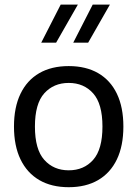

<svg xmlns="http://www.w3.org/2000/svg" viewBox="-20 -798 589 824"><path d="M274.9 -442.1Q339.6 -442.1 379.6 -397.5Q419.7 -352.8 419.7 -254.9Q419.7 -157 379.9 -112.1Q340.1 -67.1 274.9 -67.1Q210 -67.1 169.9 -112.1Q129.9 -157 129.9 -254.9Q129.9 -352.8 170 -397.5Q210.2 -442.1 274.9 -442.1ZM274.9 -514.4Q200.9 -514.4 148.4 -484Q95.9 -453.6 68 -395.6Q40 -337.6 40 -254.9Q40 -172.1 68.1 -113.9Q96.2 -55.7 148.7 -25.1Q201.2 5.4 274.9 5.4Q348.6 5.4 401.1 -25.1Q453.6 -55.7 481.6 -113.9Q509.5 -172.1 509.5 -254.9Q509.5 -337.6 481.7 -395.6Q453.9 -453.6 401.4 -484Q348.9 -514.4 274.9 -514.4ZM377.9 -778.3 294.4 -615H358.4L451.7 -778.3ZM240.5 -778.3 157 -615H220.9L314.2 -778.3Z"/></svg>

Font: Estedad-FD-VF Thin
Style: Regular
Weight: 100
Designer: Amin Abedi
Version: Version 5.0